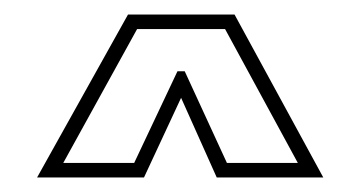

<svg xmlns="http://www.w3.org/2000/svg" viewBox="-20 -734 496 264"><path d="M31 -490 156 -714H302.5L424.5 -490H278L229 -599.5L178 -490ZM67 -510H164.5L224 -636H234L292 -510H389.5L289.5 -694H168.5Z"/></svg>

Font: Tourney Thin ExtraLight
Style: Regular
Weight: 250
Version: Version 1.015